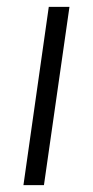

<svg xmlns="http://www.w3.org/2000/svg" viewBox="-20 -537 269 557"><path d="M48 0 121.5 -517H181.5L107.5 0Z"/></svg>

Font: Public Sans ExtraLight
Style: Italic
Weight: 200
Italic angle: -8°
Designer: The Public Sans project authors (U.S. Web Design System). Libre Franklin designed by Pablo Impallari and Rodrigo Fuenzal
Version: Version 1.007; ttfautohint (v1.8.1) -l 8 -r 50 -G 200 -x 14 